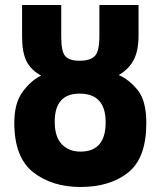

<svg xmlns="http://www.w3.org/2000/svg" viewBox="-20 -734 640 765"><path d="M563 -244Q563 -332 529 -374.5Q495 -417 453 -435Q492 -457 512 -494Q532 -531 532 -592V-714H376V-590Q376 -530 358 -511Q340 -492 297 -492Q255 -492 239.5 -511Q224 -530 224 -586V-714H68V-586Q68 -525 86 -489.5Q104 -454 144 -433Q103 -413 70 -368Q37 -323 37 -245Q37 -107 112 -48Q187 11 301 11Q418 11 490.5 -46.5Q563 -104 563 -244ZM198 -249Q198 -361 297 -361Q401 -361 401 -247Q401 -130 301 -130Q254 -130 226 -159.5Q198 -189 198 -249Z"/></svg>

Font: Noto Sans Mono UI ExtraBold
Style: Regular
Weight: 800
Designer: Monotype Design team
Foundry: Monotype Imaging Inc.
Version: 1.000